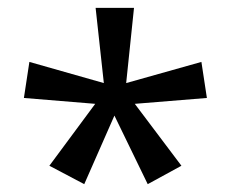

<svg xmlns="http://www.w3.org/2000/svg" viewBox="-20 -780 591 490"><path d="M322 -760 302 -568 494 -622 508 -530 324 -515 443 -357 357 -310 272 -485 195 -310 106 -357 223 -515 41 -530 55 -622 245 -568 224 -760Z"/></svg>

Font: Noto Sans Ogham
Style: Regular
Weight: 400
Designer: Monotype Design Team
Foundry: Monotype Imaging Inc.
Version: Version 2.001; ttfautohint (v1.8.4.7-5d5b)